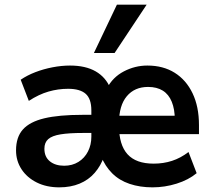

<svg xmlns="http://www.w3.org/2000/svg" viewBox="-20 -796 915 826"><path d="M235 10Q180 10 138 -11Q96 -32 72.5 -68Q49 -104 49 -149Q49 -206 78.5 -239Q108 -272 170.5 -287Q233 -302 335 -302H391V-224H338Q277 -224 240.5 -218Q204 -212 187.5 -197.5Q171 -183 171 -156Q171 -121 194.5 -102Q218 -83 256 -83Q291 -83 317.5 -99.5Q344 -116 358.5 -144.5Q373 -173 373 -208V-321Q373 -371 348.5 -392.5Q324 -414 273 -414Q230 -414 188.5 -402Q147 -390 104 -362L69 -453Q97 -472 132 -485.5Q167 -499 206 -506.5Q245 -514 281 -514Q348 -514 391.5 -489Q435 -464 455 -416H440Q465 -464 513 -489Q561 -514 614 -514Q682 -514 731.5 -483Q781 -452 808.5 -394.5Q836 -337 836 -258V-219H479V-298H748L732 -282Q732 -326 719 -358Q706 -390 680.5 -406Q655 -422 617 -422Q559 -422 525.5 -382Q492 -342 492 -267V-254Q492 -173 528.5 -132.5Q565 -92 641 -92Q683 -92 720 -104Q757 -116 791 -142L826 -51Q791 -22 740 -6Q689 10 636 10Q582 10 537.5 -5Q493 -20 462.5 -50.5Q432 -81 415 -124H428Q414 -83 387.5 -52.5Q361 -22 322.5 -6Q284 10 235 10ZM384 -568 483 -776H611L473 -568Z"/></svg>

Font: Nunitoga
Style: Bold
Weight: 700
Designer: Vernon Adams
Foundry: Vernon Adams
Version: Version 1.0